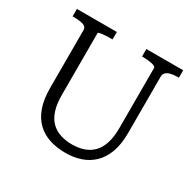

<svg xmlns="http://www.w3.org/2000/svg" viewBox="-157 -882 1087 1070"><g transform="rotate(30 386.0 -346.5)"><path d="M211 -254Q211 -194 224.5 -153.5Q238 -113 263 -88.5Q288 -64 322.5 -53Q357 -42 397 -42Q437 -42 470.5 -53Q504 -64 529 -88.5Q554 -113 567.5 -154Q581 -195 581 -254V-641Q581 -646 573.5 -650Q566 -654 554 -656.5Q542 -659 527.5 -660.5Q513 -662 499 -662H491V-710H728V-662H717Q695 -662 676.5 -657.5Q658 -653 647.5 -643Q637 -633 637 -616V-254Q637 -181 618 -129.5Q599 -78 565 -45.5Q531 -13 486 2Q441 17 389 17Q333 17 286.5 2Q240 -13 206 -45.5Q172 -78 153.5 -129.5Q135 -181 135 -254V-626Q135 -648 112 -655Q89 -662 55 -662H44V-710H301V-662H293Q280 -662 265 -661.5Q250 -661 238 -659.5Q226 -658 218.5 -656Q211 -654 211 -651Z"/></g></svg>

Font: Roboto Serif SemiCondensed Light
Style: Regular
Weight: 300
Width: 4
Designer: Greg Gazdowicz
Foundry: Commercial Type
Version: Version 1.007